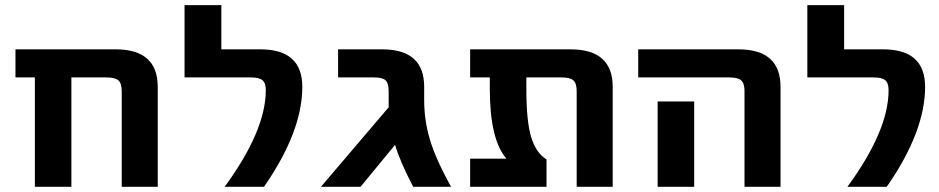

<svg xmlns="http://www.w3.org/2000/svg" viewBox="-20 -712 3589 734"><path d="M445.3 -363.3Q445.3 -393.6 432.6 -404.8Q419.9 -416 386.7 -416H252.9V2H113.3V-416H39.1V-523.4H421.9Q583 -523.4 583 -379.9V2H445.3Z M838.9 2Q996.1 -212.9 996.1 -367.2Q996.1 -394.5 983.4 -405.3Q970.7 -416 938.5 -416H685.5V-692.4H826.2V-523.4H975.6Q1135.7 -523.4 1135.7 -379.9Q1135.7 -209 989.3 2Z M1465.8 -363.3Q1465.8 -394.5 1453.6 -405.3Q1441.4 -416 1410.2 -416H1272.5V-523.4H1441.4Q1601.6 -523.4 1601.6 -379.9V-328.1Q1601.6 -251 1624 -176.8Q1646.5 -102.5 1704.1 2H1559.6Q1509.8 -92.8 1490.2 -158.2L1358.4 2H1207L1465.8 -301.8V-316.4Z M2322.3 2H2184.6V-363.3Q2184.6 -393.6 2171.9 -404.8Q2159.2 -416 2127 -416H1992.2V-372.1Q1992.2 -248 2010.7 -187.5Q2029.3 -127 2069.3 -102.5V2H1777.3V-105.5H1916Q1852.5 -178.7 1852.5 -372.1V-416H1777.3V-523.4H2161.1Q2322.3 -523.4 2322.3 -379.9Z M2419.9 -416V-523.4H2802.7Q2963.9 -523.4 2963.9 -379.9V2H2826.2V-363.3Q2826.2 -393.6 2813.5 -404.8Q2800.8 -416 2767.6 -416ZM2633.8 -324.2V-132.8V2H2494.1V-132.8V-324.2Z M3219.7 2Q3377 -212.9 3377 -367.2Q3377 -394.5 3364.3 -405.3Q3351.6 -416 3319.3 -416H3066.4V-692.4H3207V-523.4H3356.4Q3516.6 -523.4 3516.6 -379.9Q3516.6 -209 3370.1 2Z"/></svg>

Font: Nasu
Style: Bold
Weight: 700
Designer: Ryoko NISHIZUKA (kana &amp; ideographs); Paul D. Hunt (Latin, Greek &amp; Cyrillic); Wenlong ZHANG (bopomofo); Sandoll C
Version: Version 2014.1215